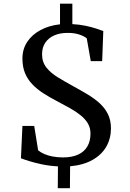

<svg xmlns="http://www.w3.org/2000/svg" viewBox="-20 -880 694 1027"><path d="M289 126.5 290 10Q244.5 7.5 204.2 -1Q164 -9.5 134.8 -18.8Q105.5 -28 92 -33.5L100 -206.5H163L184 -76Q197 -65 217 -56.2Q237 -47.5 262.2 -42.8Q287.5 -38 317 -38Q365 -38 397.8 -53Q430.5 -68 447.2 -96.5Q464 -125 464 -165.5Q464 -196.5 449.8 -220.2Q435.5 -244 410.5 -264Q385.5 -284 352.8 -302.2Q320 -320.5 283 -340Q244.5 -360 211.2 -381.5Q178 -403 153 -429Q128 -455 114 -488.5Q100 -522 100 -567Q100 -617.5 125.8 -656.2Q151.5 -695 196.8 -719.2Q242 -743.5 301 -750V-860.5H367V-751Q405.5 -749 438.2 -742Q471 -735 495.2 -727Q519.5 -719 532.5 -714L526.5 -553H465.5L444 -675Q428.5 -687.5 401.8 -696Q375 -704.5 339.5 -704Q301.5 -704 271 -691Q240.5 -678 222.8 -652.5Q205 -627 205 -589.5Q205 -548 228.2 -518.8Q251.5 -489.5 288.8 -466.8Q326 -444 368 -421Q411 -397.5 448.5 -375Q486 -352.5 513.8 -327Q541.5 -301.5 557.5 -269Q573.5 -236.5 573.5 -193Q573.5 -139.5 548.8 -96Q524 -52.5 475.2 -24.8Q426.5 3 355 9.5L354 126.5Z"/></svg>

Font: Merriweather 48pt Medium
Style: Regular
Weight: 500
Version: Version 2.100